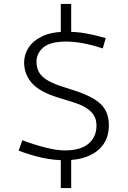

<svg xmlns="http://www.w3.org/2000/svg" viewBox="-20 -817 654 979"><path d="M343 142H290V-19H343ZM310 -50Q391 -50 431.5 -84.5Q472 -119 472 -177Q472 -205 460 -226.5Q448 -248 421.5 -265.5Q395 -283 352 -296L278 -319Q183 -348 143 -393Q103 -438 103 -499Q103 -539 126 -574.5Q149 -610 196.5 -632.5Q244 -655 318 -655Q370 -655 414 -647.5Q458 -640 519 -623L504 -570Q446 -589 400.5 -597Q355 -605 318 -605Q236 -605 201 -575Q166 -545 166 -503Q166 -473 178 -450.5Q190 -428 217.5 -410.5Q245 -393 290 -378L364 -354Q456 -324 495.5 -284.5Q535 -245 535 -179Q535 -121 507.5 -81.5Q480 -42 429.5 -21Q379 0 310 0Q255 0 198 -12Q141 -24 75 -49L94 -102Q155 -79 212.5 -64.5Q270 -50 310 -50ZM343 -630H290V-797H343Z"/></svg>

Font: Intel One Mono Light
Style: Regular
Weight: 300
Monospace: yes
Designer: Fred Shallcrass
Foundry: Frere-Jones Type LLC
Version: Version 1.004